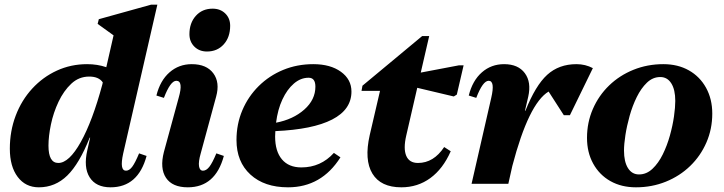

<svg xmlns="http://www.w3.org/2000/svg" viewBox="-20 -785 3092 820"><path d="M146 15Q89 15 55.5 -29.5Q22 -74 22 -150Q22 -225 47 -291Q72 -357 117.5 -406.5Q163 -456 223 -483.5Q283 -511 352 -511Q396 -511 434 -498L465 -634L397 -683L402 -703L625 -765H652L506 -129Q490 -56 518 -56Q532 -56 544.5 -72.5Q557 -89 574 -130L606 -119Q570 15 452 15Q390 15 363 -27.5Q336 -70 353 -144L365 -197H363Q319 -86 267.5 -35.5Q216 15 146 15ZM187 -163Q187 -89 229 -89Q275 -89 325 -178.5Q375 -268 417 -424L419 -433Q402 -458 361 -458Q317 -458 284.5 -427.5Q252 -397 230 -350.5Q208 -304 197.5 -253.5Q187 -203 187 -163Z M782 15Q716 15 689 -25.5Q662 -66 680 -136L743 -367Q764 -440 733 -440Q708 -440 680 -367L648 -377Q664 -441 704 -476Q744 -511 799 -511Q862 -511 891 -472Q920 -433 903 -372L837 -129Q827 -94 830 -75Q833 -56 847 -56Q861 -56 874 -72.5Q887 -89 904 -130L936 -119Q900 15 782 15ZM864 -565Q831 -565 810 -586Q789 -607 789 -639Q789 -687 816.5 -717.5Q844 -748 888 -748Q921 -748 942 -727.5Q963 -707 963 -675Q963 -626 935.5 -595.5Q908 -565 864 -565Z M1210 15Q1109 15 1049.5 -39.5Q990 -94 990 -187Q990 -255 1015 -314Q1040 -373 1085 -417.5Q1130 -462 1189.5 -486.5Q1249 -511 1318 -511Q1391 -511 1436 -478.5Q1481 -446 1481 -394Q1481 -317 1398.5 -274.5Q1316 -232 1156 -225Q1155 -214 1155 -202Q1155 -139 1184 -104.5Q1213 -70 1267 -70Q1350 -70 1406 -132L1434 -113Q1353 15 1210 15ZM1298 -453Q1264 -453 1235 -428Q1206 -403 1186 -360Q1166 -317 1159 -261Q1232 -275 1279.5 -317Q1327 -359 1327 -415Q1327 -453 1298 -453Z M1694 15Q1606 15 1570.5 -43.5Q1535 -102 1559 -208L1603 -397H1524L1528 -419L1783 -631H1813L1777 -475L1940 -506H1960L1931 -381L1918 -373L1762 -410L1715 -206Q1702 -150 1715 -119.5Q1728 -89 1765 -89Q1832 -89 1877 -157L1905 -139Q1872 -64 1818 -24.5Q1764 15 1694 15Z M1994 0 2078 -367Q2095 -440 2067 -440Q2042 -440 2014 -367L1982 -377Q1998 -441 2038 -476Q2078 -511 2133 -511Q2193 -511 2221.5 -472.5Q2250 -434 2236 -372L2222 -312H2224Q2267 -420 2317 -465.5Q2367 -511 2442 -511Q2480 -511 2512 -494L2414 -293H2388L2323 -394Q2238 -343 2168 -76L2151 0Z M2696 15Q2634 15 2587 -11.5Q2540 -38 2513.5 -86Q2487 -134 2487 -196Q2487 -262 2512 -319.5Q2537 -377 2581.5 -420Q2626 -463 2685.5 -487Q2745 -511 2813 -511Q2875 -511 2922 -484.5Q2969 -458 2995.5 -410Q3022 -362 3022 -300Q3022 -234 2997 -176.5Q2972 -119 2927.5 -76Q2883 -33 2823.5 -9Q2764 15 2696 15ZM2709 -40Q2741 -40 2766.5 -64Q2792 -88 2810.5 -125.5Q2829 -163 2841 -206Q2853 -249 2858.5 -288Q2864 -327 2864 -354Q2864 -402 2847 -429Q2830 -456 2800 -456Q2768 -456 2743 -432Q2718 -408 2699.5 -370.5Q2681 -333 2669 -290Q2657 -247 2651 -208Q2645 -169 2645 -142Q2645 -94 2662 -67Q2679 -40 2709 -40Z"/></svg>

Font: Platypi
Style: Bold Italic
Weight: 700
Italic angle: -13°
Designer: David Sargent
Foundry: Bolt Cutter Type
Version: Version 1.200; ttfautohint (v1.8.4.7-5d5b)